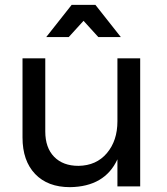

<svg xmlns="http://www.w3.org/2000/svg" viewBox="-20 -770 689 793"><path d="M325 -684 264 -617H171L276 -750H374L479 -617H386ZM465 -529H559V0H465V-112Q413 1 269 3Q177 3 125 -51.5Q73 -106 73 -202V-529H167V-227Q167 -160 203.5 -122.5Q240 -85 304 -85Q378 -86 421.5 -137.5Q465 -189 465 -269Z"/></svg>

Font: Montserrat arm
Style: Regular
Weight: 400
Designer: Julieta Ulanovsky
Foundry: Julieta Ulanovsky
Version: Version 6.000;PS 006.000;hotconv 1.0.88;makeotf.lib2.5.64775